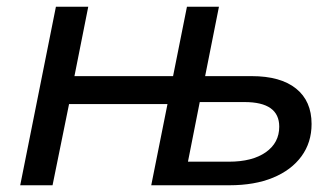

<svg xmlns="http://www.w3.org/2000/svg" viewBox="-20 -550 989 570"><path d="M523 -241H185L136 0H40L146 -530H242L201 -324H540ZM727 -324Q813 -324 859 -287Q905 -250 905 -182Q905 -127 875 -86Q845 -45 790.5 -22.5Q736 0 661 0H429L535 -530H630L589 -324ZM660 -70Q729 -70 769 -98Q809 -126 809 -174Q809 -247 706 -247H573L538 -70Z"/></svg>

Font: MOST Montserrat Medium
Style: Italic
Weight: 500
Italic angle: -11.3°
Designer: Julieta Ulanovsky
Foundry: Julieta Ulanovsky
Version: Version 8.000;March 11, 2024;FontCreator 15.0.0.2926 64-bit